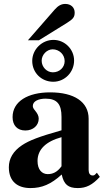

<svg xmlns="http://www.w3.org/2000/svg" viewBox="-20 -943 540 977"><path d="M122 -738H178L320 -826C352 -846 360 -856 360 -879C360 -905 341 -923 312 -923C292 -923 276 -914 259 -895ZM357 -635C357 -693 309 -740 252 -740C193 -740 144 -691 144 -633C144 -573 191 -527 251 -527C310 -527 357 -576 357 -635ZM309 -632C309 -600 283 -575 249 -575C218 -575 192 -602 192 -634C192 -665 219 -692 248 -692C281 -692 309 -666 309 -632ZM473 -64 463 -54C460 -51 457 -50 452 -50C438 -50 431 -61 431 -78V-339C431 -425 357 -473 235 -473C122 -473 44 -427 44 -347C44 -305 68 -279 109 -279C149 -279 177 -305 177 -339C177 -353 171 -365 158 -381C149 -391 147 -398 147 -404C147 -428 176 -441 212 -441C271 -441 293 -412 293 -348V-280C177 -247 130 -229 92 -204C47 -174 25 -136 25 -92C25 -18 71 14 135 14C193 14 239 -5 294 -55C305 -4 327 14 376 14C419 14 450 -2 488 -43ZM293 -97C271 -66 247 -57 223 -57C193 -57 171 -80 171 -124C171 -182 213 -223 293 -245Z"/></svg>

Font: XITS Math
Style: Bold
Weight: 700
Designer: MicroPress Inc., with final additions and corrections provided by Coen Hoffman, Elsevier (retired)
Version: Version 1.105